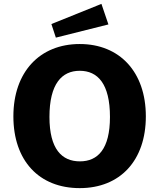

<svg xmlns="http://www.w3.org/2000/svg" viewBox="-20 -960 821 990"><path d="M503 -940 245 -836 268 -766 539 -834ZM391 10C600 10 732 -133 732 -360C732 -589 597 -733 391 -733C185 -733 49 -589 49 -360C49 -132 181 10 391 10ZM392 -128C299 -128 235 -191 235 -357C235 -528 299 -595 391 -595C484 -595 547 -528 547 -357C547 -191 484 -128 392 -128Z"/></svg>

Font: United Sans ExtraBold
Style: Regular
Weight: 800
Designer: Pablo Impallari, Rodrigo Fuenzalida (Modified by Dan O. Williams)
Version: Version 1.000;PS 001.000;hotconv 1.0.88;makeotf.lib2.5.64775